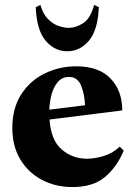

<svg xmlns="http://www.w3.org/2000/svg" viewBox="-20 -744 544 779"><path d="M274 15Q206 15 150.5 -14Q95 -43 62.5 -97Q30 -151 30 -225Q30 -305 66 -361Q102 -417 161.5 -446Q221 -475 289 -475Q381 -475 428.5 -425.5Q476 -376 476 -296L181 -259Q187 -174 231 -137Q275 -100 333 -100Q362 -100 399 -110.5Q436 -121 466 -149L482 -133Q454 -66 405.5 -25.5Q357 15 274 15ZM259 -432Q225 -432 204 -396.5Q183 -361 180 -299L325 -317Q323 -364 308.5 -398Q294 -432 259 -432ZM362 -724 381 -715Q377 -621 340.5 -578.5Q304 -536 253 -536Q202 -536 165.5 -578.5Q129 -621 125 -715L144 -724Q154 -688 174 -667.5Q194 -647 217 -639Q240 -631 259 -631Q288 -631 317.5 -650Q347 -669 362 -724Z"/></svg>

Font: Bona Nova SC
Style: Bold
Weight: 700
Designer: Mateusz Machalski
Foundry: Capitalics
Version: Version 4.001; ttfautohint (v1.8.4.7-5d5b)